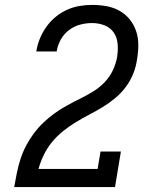

<svg xmlns="http://www.w3.org/2000/svg" viewBox="-20 -763 640 783"><path d="M38 0V-1Q43 -29 48.5 -56.5Q54 -84 63 -112.5Q72 -141 85.5 -167Q99 -193 117 -217.5Q135 -242 157 -263Q179 -284 203.5 -301.5Q228 -319 254.5 -333.5Q281 -348 307.5 -361Q334 -374 360 -390Q386 -406 407 -428Q428 -450 440.5 -477Q453 -504 458 -532Q458 -533 458 -533Q458 -533 458 -534Q462 -560 459.5 -586Q457 -612 443 -631.5Q429 -651 405.5 -660Q382 -669 355 -669Q331 -669 306.5 -662.5Q282 -656 261 -640Q240 -624 227.5 -601Q215 -578 211 -553H128Q132 -579 142 -604Q152 -629 168 -652Q184 -675 205.5 -693Q227 -711 252 -722.5Q277 -734 303.5 -738.5Q330 -743 355 -743Q385 -743 413.5 -738Q442 -733 466.5 -719.5Q491 -706 508.5 -684.5Q526 -663 535 -636.5Q544 -610 544 -580.5Q544 -551 539 -522Q535 -492 523.5 -463Q512 -434 493.5 -409Q475 -384 450.5 -363.5Q426 -343 399 -326.5Q372 -310 344 -295.5Q316 -281 289 -264.5Q262 -248 237 -228Q212 -208 192 -183.5Q172 -159 158.5 -131Q145 -103 137 -74H378L390 -145H473L449 0Z"/></svg>

Font: Iosevka Slab Extended Oblique
Style: Regular
Weight: 400
Width: 7
Italic angle: -9°
Monospace: yes
Designer: Belleve Invis
Foundry: Belleve Invis
Version: Version 11.1.0; ttfautohint (v1.8.3)